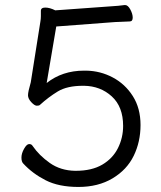

<svg xmlns="http://www.w3.org/2000/svg" viewBox="-20 -722 640 761"><path d="M278 -45H280Q344 -45 385.5 -69.5Q427 -94 447.5 -135Q468 -176 468 -223Q468 -299 423 -340Q378 -381 313 -382H309Q246 -382 209 -359.5Q172 -337 138 -306Q135 -303 126 -303Q117 -303 104 -317Q91 -331 91 -344.5Q91 -358 102 -396L140 -636Q142 -647 142 -658V-679Q142 -692 159.5 -692Q177 -692 199 -681L407 -696Q456 -699 474 -702H476Q487 -702 496.5 -684.5Q506 -667 506 -652Q506 -637 494 -637Q481 -636 459 -635.5Q437 -635 415 -633L203 -617L165 -393Q227 -442 313 -442H322Q378 -441 427 -415Q476 -389 506.5 -341Q537 -293 537 -226.5Q537 -160 510 -104.5Q483 -49 426 -15Q369 19 291 19Q213 19 161 -7.5Q109 -34 72 -74Q65 -81 65 -97.5Q65 -114 75.5 -132.5Q86 -151 95.5 -151Q105 -151 109 -144Q135 -106 177.5 -76Q220 -46 278 -45Z"/></svg>

Font: LXGW WenKai TC
Style: Regular
Weight: 400
Designer: LXGW / Fontworks Inc.
Foundry: LXGW / Fontworks Inc.
Version: Version 1.330